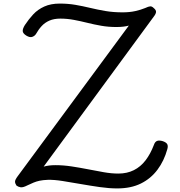

<svg xmlns="http://www.w3.org/2000/svg" viewBox="-20 -1036 1006 1073"><path d="M635 17Q590 17 537.5 9.5Q485 2 431 -7.5Q377 -17 329.5 -24.5Q282 -32 247 -31Q220 -30 201.5 -26Q183 -22 167.5 -15.5Q152 -9 133 0Q108 13 94.5 10.5Q81 8 72 1Q64 -11 64 -21Q64 -31 78 -50L700 -893Q686 -889 668.5 -887Q651 -885 630 -885Q586 -885 546 -892Q506 -899 468 -908.5Q430 -918 392.5 -925Q355 -932 317 -932Q282 -932 256.5 -921Q231 -910 213 -890.5Q195 -871 181 -846Q174 -835 160.5 -830Q147 -825 127 -837Q108 -849 107 -862Q106 -875 119 -896Q140 -928 165.5 -955.5Q191 -983 227.5 -999.5Q264 -1016 314 -1016Q360 -1016 401 -1009Q442 -1002 483.5 -992Q525 -982 569 -974.5Q613 -967 665 -967Q704 -967 735.5 -974Q767 -981 791 -991Q810 -1000 819.5 -1000.5Q829 -1001 838 -992Q853 -980 852 -969Q851 -958 840 -944L224 -105Q239 -109 255 -111Q271 -113 289 -113Q334 -113 380 -106Q426 -99 472 -90Q518 -81 560.5 -73.5Q603 -66 641 -66Q690 -66 728 -85Q766 -104 793.5 -140Q821 -176 840 -226Q846 -244 858 -248.5Q870 -253 890 -247Q910 -240 915 -229.5Q920 -219 915 -202Q897 -137 860 -87.5Q823 -38 767.5 -10.5Q712 17 635 17Z"/></svg>

Font: Playwrite ES Deco
Style: Regular
Weight: 400
Designer: Veronika Burian, José Scaglione
Foundry: TypeTogether
Version: Version 1.002